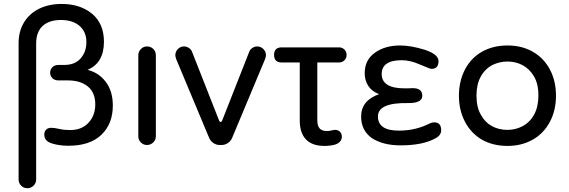

<svg xmlns="http://www.w3.org/2000/svg" viewBox="-20 -744 2941 993"><path d="M76.2 184.6V-520.5Q76.2 -582 104 -627.9Q131.8 -673.8 182.1 -698.7Q232.4 -723.6 298.8 -723.6Q394.5 -723.6 456.1 -672.9Q517.6 -622.1 517.6 -528.3Q517.6 -418 432.6 -382.8Q491.2 -368.2 527.3 -320.3Q563.5 -272.5 563.5 -198.2Q563.5 -103.5 504.4 -46.9Q445.3 9.8 334 9.8Q286.1 9.8 247.6 -2.4Q209 -14.6 209 -47.9Q209 -63.5 218.3 -73.2Q227.5 -83 245.1 -83Q262.7 -83 287.1 -77.1Q312.5 -71.3 342.8 -71.3Q402.3 -71.3 437.5 -108.9Q472.7 -146.5 472.7 -204.1Q472.7 -265.6 434.1 -296.9Q395.5 -328.1 332 -328.1H282.2Q262.7 -328.1 251 -339.8Q239.3 -351.6 239.3 -368.2Q239.3 -384.8 251 -396.5Q262.7 -408.2 282.2 -408.2H313.5Q367.2 -408.2 397 -441.9Q426.8 -475.6 426.8 -526.4Q426.8 -579.1 391.6 -609.9Q356.4 -640.6 294.9 -640.6Q234.4 -640.6 200.7 -609.9Q167 -579.1 167 -518.6V184.6Q167 203.1 153.3 216.3Q139.6 229.5 121.1 229.5Q102.5 229.5 89.4 216.3Q76.2 203.1 76.2 184.6Z M695.3 -39.1V-458Q695.3 -476.6 708.5 -490.2Q721.7 -503.9 740.2 -503.9Q759.8 -503.9 772.9 -490.7Q786.1 -477.5 786.1 -458V-39.1Q786.1 -20.5 772.5 -7.3Q758.8 5.9 740.2 5.9Q721.7 5.9 708.5 -7.3Q695.3 -20.5 695.3 -39.1Z M1061.5 -31.2 891.6 -437.5Q886.7 -452.1 886.7 -458Q886.7 -476.6 899.9 -490.2Q913.1 -503.9 931.6 -503.9Q944.3 -503.9 956.1 -496.6Q967.8 -489.3 972.7 -477.5L1113.3 -120.1Q1116.2 -113.3 1121.1 -113.3Q1126 -113.3 1128.9 -120.1L1269.5 -477.5Q1274.4 -489.3 1286.1 -496.6Q1297.9 -503.9 1310.5 -503.9Q1329.1 -503.9 1342.3 -490.2Q1355.5 -476.6 1355.5 -458Q1355.5 -452.1 1350.6 -437.5L1180.7 -31.2Q1173.8 -14.6 1158.7 -4.4Q1143.6 5.9 1126 5.9H1116.2Q1098.6 5.9 1083.5 -4.4Q1068.4 -14.6 1061.5 -31.2Z M1530.3 -121.1V-420.9H1436.5Q1397.5 -420.9 1397.5 -460Q1397.5 -499 1436.5 -499H1733.4Q1750 -499 1761.2 -487.8Q1772.5 -476.6 1772.5 -460Q1772.5 -443.4 1761.2 -432.1Q1750 -420.9 1733.4 -420.9H1621.1V-122.1Q1621.1 -92.8 1633.3 -79.6Q1645.5 -66.4 1669.9 -66.4Q1684.6 -66.4 1694.3 -69.3Q1705.1 -72.3 1713.9 -72.3Q1728.5 -72.3 1738.3 -62.5Q1748 -52.7 1748 -37.1Q1748 -23.4 1739.3 -12.7Q1730.5 -2 1712.9 3.9Q1687.5 10.7 1658.2 10.7Q1594.7 10.7 1562.5 -22.9Q1530.3 -56.6 1530.3 -121.1Z M1902.3 -30.3Q1847.7 -70.3 1847.7 -140.6Q1847.7 -224.6 1940.4 -256.8L1936.5 -258.8Q1902.3 -272.5 1884.3 -300.3Q1866.2 -328.1 1866.2 -365.2Q1866.2 -433.6 1918 -470.7Q1970.7 -508.8 2048.8 -508.8Q2105.5 -508.8 2177.7 -486.3Q2248 -462.9 2248 -427.7Q2248 -387.7 2210.9 -387.7Q2205.1 -387.7 2152.3 -410.2Q2101.6 -432.6 2058.6 -432.6Q1954.1 -432.6 1954.1 -361.3Q1954.1 -287.1 2072.3 -287.1H2090.8L2114.3 -288.1Q2164.1 -288.1 2164.1 -249Q2164.1 -210 2090.8 -210.9Q1934.6 -213.9 1934.6 -141.6Q1934.6 -68.4 2043 -68.4Q2125 -68.4 2194.3 -101.6Q2212.9 -111.3 2225.6 -111.3Q2261.7 -111.3 2261.7 -70.3Q2261.7 -43.9 2231.4 -28.3Q2166 7.8 2051.8 7.8Q1960 7.8 1902.3 -30.3Z M2472.7 -21.5Q2416 -54.7 2384.8 -114.3Q2353.5 -173.8 2353.5 -249Q2353.5 -324.2 2384.8 -384.8Q2416 -444.3 2473.1 -476.6Q2530.3 -508.8 2604.5 -508.8Q2678.7 -508.8 2735.4 -476.6Q2793 -443.4 2824.2 -384.3Q2855.5 -325.2 2855.5 -249Q2855.5 -173.8 2824.2 -114.3Q2792 -53.7 2734.9 -21.5Q2677.7 10.7 2604.5 10.7Q2530.3 10.7 2472.7 -21.5ZM2681.6 -90.8Q2720.7 -111.3 2742.7 -151.9Q2764.6 -192.4 2764.6 -250Q2764.6 -311.5 2741.2 -349.6Q2719.7 -386.7 2684.1 -406.2Q2648.4 -425.8 2604.5 -425.8Q2564.5 -425.8 2527.3 -408.2Q2488.3 -387.7 2466.3 -347.7Q2444.3 -307.6 2444.3 -250Q2444.3 -187.5 2467.8 -149.4Q2488.3 -111.3 2523.9 -91.8Q2559.6 -72.3 2604.5 -72.3Q2645.5 -72.3 2681.6 -90.8Z"/></svg>

Font: jf-openhuninn-2.1
Style: Regular
Weight: 400
Designer: [Kosugi Maru]
Designed by MOTOYA      

[Varela Round]
Joe Prince (Latin component); Avraham Cornfeld (Hebrew component)
Foundry: justfont Co., Ltd.
Version: 2.1